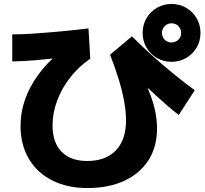

<svg xmlns="http://www.w3.org/2000/svg" viewBox="-20 -875 1040 972"><path d="M422 77Q320 77 243.5 38Q167 -1 125.5 -72Q84 -143 84 -238Q84 -306 106.5 -370.5Q129 -435 172.5 -495Q216 -555 279 -608L297 -585Q218 -575 158.5 -570Q99 -565 42 -564V-701Q91 -701 144 -704.5Q197 -708 265 -714Q333 -720 428 -731L437 -578Q379 -538 336 -483.5Q293 -429 269.5 -366Q246 -303 246 -240Q246 -154 291.5 -107Q337 -60 422 -60Q515 -60 566.5 -113.5Q618 -167 618 -266Q618 -310 608.5 -362Q599 -414 581 -473.5Q563 -533 537 -598L648 -691Q694 -645 747.5 -596.5Q801 -548 857 -502.5Q913 -457 966 -418L885 -293Q860 -312 832.5 -335.5Q805 -359 770 -391Q735 -423 686 -469L698 -493Q725 -439 742 -393Q759 -347 767 -305.5Q775 -264 775 -224Q775 -132 732 -64.5Q689 3 609.5 40Q530 77 422 77ZM848 -562Q808 -562 774.5 -581.5Q741 -601 721.5 -634.5Q702 -668 702 -708Q702 -749 721.5 -782.5Q741 -816 774.5 -835.5Q808 -855 848 -855Q889 -855 922.5 -835.5Q956 -816 975.5 -782.5Q995 -749 995 -708Q995 -668 975.5 -634.5Q956 -601 922.5 -581.5Q889 -562 848 -562ZM848 -660Q869 -660 883 -674Q897 -688 897 -708Q897 -729 883 -743Q869 -757 848 -757Q828 -757 814 -743Q800 -729 800 -708Q800 -688 814 -674Q828 -660 848 -660Z"/></svg>

Font: M PLUS 2 ExtraBold
Style: Regular
Weight: 800
Version: Version 1.001